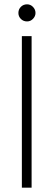

<svg xmlns="http://www.w3.org/2000/svg" viewBox="-20 -867 247 887"><path d="M81 0V-700H126V0ZM105 -768Q88 -768 76.5 -779.5Q65 -791 65 -807Q65 -824 76.5 -835.5Q88 -847 105 -847Q121 -847 132.5 -835Q144 -823 144 -807Q144 -792 132.5 -780Q121 -768 105 -768Z"/></svg>

Font: DM Sans 9pt ExtraLight
Style: Regular
Weight: 250
Version: Version 4.004;gftools[0.9.30]